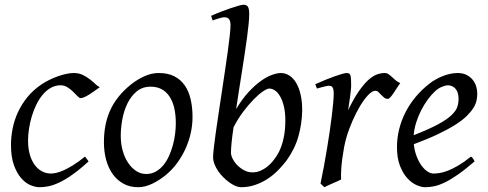

<svg xmlns="http://www.w3.org/2000/svg" viewBox="-20 -762 2040 802"><path d="M397 -397.9Q386.7 -390.6 375.2 -382.3Q363.8 -374 353 -367.4Q342.3 -360.8 332.8 -356.4Q323.2 -352.1 316.9 -352.1Q311.5 -352.1 303.7 -360.4Q295.9 -368.7 285.4 -378.9Q274.9 -389.2 261.7 -397.5Q248.5 -405.8 232.9 -405.8Q210.9 -405.8 192.1 -395Q173.3 -384.3 158.2 -366.2Q143.1 -348.1 131.6 -324.5Q120.1 -300.8 112.5 -275.1Q105 -249.5 101.1 -223.6Q97.2 -197.8 97.2 -174.8Q97.2 -143.1 104.2 -117.7Q111.3 -92.3 124 -74.5Q136.7 -56.6 154.3 -46.9Q171.9 -37.1 192.9 -37.1Q201.7 -37.1 215.3 -40Q229 -43 246.8 -51Q264.6 -59.1 286.6 -72.8Q308.6 -86.4 335 -107.9Q338.9 -102.5 343.3 -97.2Q347.7 -91.8 350.1 -87.9Q312 -53.2 281.7 -32Q251.5 -10.7 226.8 0.7Q202.1 12.2 182.4 16.1Q162.6 20 145 20Q128.4 20 107.9 11.7Q87.4 3.4 69.1 -17.1Q50.8 -37.6 38.3 -71.8Q25.9 -106 25.9 -157.2Q25.9 -189.9 32.7 -224.9Q39.6 -259.8 54.9 -293.2Q70.3 -326.7 95 -356.9Q119.6 -387.2 155.8 -411.1Q169.4 -419.9 186 -428.2Q202.6 -436.5 220.5 -442.9Q238.3 -449.2 255.6 -453.1Q272.9 -457 288.1 -457Q309.6 -457 326.4 -448.7Q343.3 -440.4 356.4 -429.9Q369.6 -419.4 379.6 -409.9Q389.6 -400.4 397 -397.9Z M714.4 -246.1Q714.4 -320.8 687 -360.4Q659.7 -399.9 609.4 -399.9Q574.2 -399.9 550.3 -379.6Q526.4 -359.4 511.7 -328.6Q497.1 -297.9 490.7 -262Q484.4 -226.1 484.4 -194.8Q484.4 -162.1 492.4 -133.1Q500.5 -104 514.9 -82.3Q529.3 -60.5 548.6 -47.9Q567.9 -35.2 590.3 -35.2Q612.8 -35.2 630.6 -45.2Q648.4 -55.2 662.4 -72Q676.3 -88.9 686 -110.6Q695.8 -132.3 702.1 -155.8Q708.5 -179.2 711.4 -202.6Q714.4 -226.1 714.4 -246.1ZM784.2 -272.9Q784.2 -240.2 776.9 -206.8Q769.5 -173.3 755.4 -141.8Q741.2 -110.4 720.5 -81.8Q699.7 -53.2 672.4 -30.8Q659.7 -20.5 645.5 -11.2Q631.3 -2 616.7 5.1Q602.1 12.2 586.9 16.1Q571.8 20 557.1 20Q522.9 20 496.3 5.6Q469.7 -8.8 451.4 -33.9Q433.1 -59.1 423.6 -93.5Q414.1 -127.9 414.1 -168Q414.1 -203.1 419.9 -235.6Q425.8 -268.1 439 -298.3Q452.1 -328.6 474.1 -356.4Q496.1 -384.3 528.3 -410.2Q553.2 -429.7 583 -443.4Q612.8 -457 643.1 -457Q681.2 -457 708 -443.4Q734.9 -429.7 751.7 -405.3Q768.6 -380.9 776.4 -347.2Q784.2 -313.5 784.2 -272.9Z M1105 -392.1Q1095.7 -392.1 1078.1 -380.1Q1060.5 -368.2 1039.3 -346.4Q1018.1 -324.7 995.8 -295.2Q973.6 -265.6 955.6 -230.5Q950.2 -195.3 947.5 -167.7Q944.8 -140.1 944.8 -125Q944.8 -112.3 952.4 -97.7Q960 -83 972.7 -70.6Q985.4 -58.1 1001.2 -50Q1017.1 -42 1034.2 -42Q1051.8 -42 1066.9 -48.3Q1082 -54.7 1095 -64.7Q1107.9 -74.7 1118.2 -87.2Q1128.4 -99.6 1136.2 -111.8Q1147.5 -129.4 1154.3 -148.4Q1161.1 -167.5 1165 -186.5Q1168.9 -205.6 1170.4 -223.9Q1171.9 -242.2 1171.9 -258.8Q1171.9 -292.5 1165.8 -317.6Q1159.7 -342.8 1150.1 -359.4Q1140.6 -376 1128.7 -384Q1116.7 -392.1 1105 -392.1ZM1242.2 -297.9Q1241.2 -246.1 1226.8 -193.6Q1212.4 -141.1 1177.2 -91.8Q1160.6 -69.8 1140.4 -49.6Q1120.1 -29.3 1096.2 -13.9Q1072.3 1.5 1044.9 10.7Q1017.6 20 986.8 20Q976.6 20 964.1 14.9Q951.7 9.8 938.7 0.5Q925.8 -8.8 913.3 -21Q900.9 -33.2 891.4 -47.1Q881.8 -61 876 -76.2Q870.1 -91.3 870.1 -106Q870.1 -118.7 873.3 -146Q876.5 -173.3 881.6 -210Q886.7 -246.6 893.3 -289.6Q899.9 -332.5 906.5 -377.2Q913.1 -421.9 919.7 -465.6Q926.3 -509.3 931.4 -546.9Q936.5 -584.5 939.7 -613.3Q942.9 -642.1 942.9 -657.2Q942.9 -668.5 940.4 -675Q938 -681.6 934.1 -684.8Q930.2 -688 925.8 -689Q921.4 -689.9 917 -689.9Q912.6 -689.9 904.3 -688Q896 -686 887.9 -683.3Q879.9 -680.7 874 -678.7Q868.2 -676.8 868.2 -676.8L861.8 -695.8Q882.3 -705.1 903.8 -713.4Q925.3 -721.7 944.1 -728Q962.9 -734.4 977.1 -738.3Q991.2 -742.2 997.1 -742.2Q1010.7 -742.2 1015.9 -733.4Q1021 -724.6 1021 -702.1Q1021 -687.5 1018.6 -662.6Q1016.1 -637.7 1012 -606.2Q1007.8 -574.7 1002.2 -537.8Q996.6 -501 990.5 -461.9Q984.4 -422.9 978 -383.1Q971.7 -343.3 966.3 -306.2Q991.2 -348.1 1017.8 -377Q1044.4 -405.8 1069.3 -423.6Q1094.2 -441.4 1116 -449.2Q1137.7 -457 1152.8 -457Q1171.9 -457 1188.5 -446.5Q1205.1 -436 1217 -416Q1229 -396 1235.8 -366.2Q1242.7 -336.4 1242.2 -297.9Z M1651.9 -415Q1646 -407.2 1638.9 -396Q1631.8 -384.8 1624.8 -374.3Q1617.7 -363.8 1611.3 -356.4Q1605 -349.1 1600.1 -349.1Q1590.8 -349.1 1584.2 -354.5Q1577.6 -359.9 1572 -366Q1566.4 -372.1 1560.8 -377.4Q1555.2 -382.8 1547.9 -382.8Q1535.2 -382.8 1518.3 -365.5Q1501.5 -348.1 1484.6 -320.1Q1467.8 -292 1452.4 -257.1Q1437 -222.2 1426.8 -187Q1421.4 -168.5 1417.2 -146.2Q1413.1 -124 1409.9 -100.6Q1406.7 -77.1 1405.3 -54.4Q1403.8 -31.7 1404.8 -12.2Q1398.4 -8.8 1388.9 -4.6Q1379.4 -0.5 1369.4 3.9Q1359.4 8.3 1350.1 12.5Q1340.8 16.6 1335 20L1318.8 4.9Q1326.2 -29.8 1333 -66.9Q1339.8 -104 1345.9 -140.9Q1352.1 -177.7 1357.2 -212.9Q1362.3 -248 1366 -278.3Q1369.6 -308.6 1371.8 -332.5Q1374 -356.4 1374 -371.1Q1374 -382.3 1372.3 -388.9Q1370.6 -395.5 1367.9 -398.7Q1365.2 -401.9 1361.6 -402.8Q1357.9 -403.8 1354 -403.8Q1349.6 -403.8 1341.1 -401.9Q1332.5 -399.9 1324.2 -397.7Q1315.9 -395.5 1309.8 -393.8Q1303.7 -392.1 1303.7 -392.1L1296.9 -410.2Q1317.4 -419.4 1338.1 -428Q1358.9 -436.5 1377 -442.9Q1395 -449.2 1408.4 -453.1Q1421.9 -457 1427.7 -457Q1434.6 -457 1438.5 -454.6Q1442.4 -452.1 1444.1 -446Q1445.8 -439.9 1446.3 -429Q1446.8 -418 1446.8 -400.9Q1446.8 -395.5 1445.3 -382.8Q1443.8 -370.1 1441.9 -355.2Q1439.9 -340.3 1437.7 -325.7Q1435.5 -311 1434.1 -301.8Q1457.5 -350.1 1478.5 -380.4Q1499.5 -410.6 1518.3 -427.7Q1537.1 -444.8 1554.2 -450.9Q1571.3 -457 1586.9 -457Q1595.7 -457 1602.8 -452.1Q1609.9 -447.3 1617.2 -440.4Q1624.5 -433.6 1632.8 -426.5Q1641.1 -419.4 1651.9 -415Z M1798.3 -381.8Q1782.2 -367.2 1766.8 -346.2Q1751.5 -325.2 1739 -300.8Q1726.6 -276.4 1718.3 -249.8Q1710 -223.1 1708 -197.3Q1772 -222.2 1809.3 -242.4Q1846.7 -262.7 1865.7 -280.8Q1884.8 -298.8 1890.1 -315.4Q1895.5 -332 1895.5 -349.1Q1895.5 -364.3 1891.6 -375.2Q1887.7 -386.2 1881.3 -392.8Q1875 -399.4 1866.9 -402.6Q1858.9 -405.8 1850.6 -405.8Q1842.8 -405.8 1827.6 -400.1Q1812.5 -394.5 1798.3 -381.8ZM1973.6 -371.1Q1973.6 -357.4 1970.5 -342.3Q1967.3 -327.1 1957.3 -311Q1947.3 -294.9 1929.4 -277.3Q1911.6 -259.8 1882.1 -241Q1852.5 -222.2 1810.1 -201.9Q1767.6 -181.6 1708.5 -159.7Q1711.4 -132.3 1720 -109.9Q1728.5 -87.4 1740 -71.3Q1751.5 -55.2 1764.9 -46.1Q1778.3 -37.1 1791.5 -37.1Q1801.8 -37.1 1816.4 -39.3Q1831.1 -41.5 1850.3 -48.8Q1869.6 -56.2 1893.8 -70.3Q1918 -84.5 1947.3 -107.9Q1952.6 -105 1956.8 -98.4Q1960.9 -91.8 1962.4 -87.9Q1922.4 -53.2 1891.6 -32Q1860.8 -10.7 1836.7 0.7Q1812.5 12.2 1793.2 16.1Q1773.9 20 1756.3 20Q1740.2 20 1719.7 11Q1699.2 2 1681.2 -17.8Q1663.1 -37.6 1650.6 -69.6Q1638.2 -101.6 1638.2 -147.9Q1638.2 -186 1647.5 -222.9Q1656.7 -259.8 1674.1 -293.7Q1691.4 -327.6 1716.8 -357.9Q1742.2 -388.2 1774.4 -413.1Q1785.6 -421.9 1799.8 -429.9Q1814 -438 1829.3 -444.1Q1844.7 -450.2 1860.6 -453.6Q1876.5 -457 1891.6 -457Q1912.6 -457 1928 -449.5Q1943.4 -441.9 1953.6 -429.7Q1963.9 -417.5 1968.8 -402.1Q1973.6 -386.7 1973.6 -371.1Z"/></svg>

Font: Gentium
Style: Italic
Weight: 400
Italic angle: -7°
Designer: J. Victor Gaultney
Version: Version 1.02; 2005; OFL release